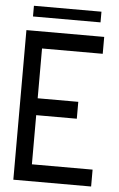

<svg xmlns="http://www.w3.org/2000/svg" viewBox="-56 -855 557 895"><g transform="rotate(5 222.0 -408.0)"><path d="M66 -766V-816H382V-766ZM41 0V-700H405V-621H121V-388H311V-309H121V-79H405V0Z"/></g></svg>

Font: Stick No Bills
Style: Regular
Weight: 400
Version: Version 2.000